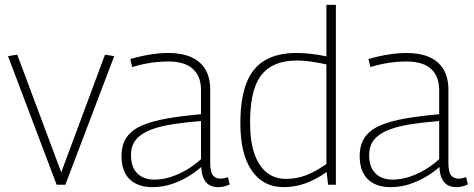

<svg xmlns="http://www.w3.org/2000/svg" viewBox="-20 -760 1949 790"><path d="M213 0 13 -529 51 -535 232 -51 412 -535 450 -529 249 0Z M480 -117Q480 -165 501.5 -195.5Q523 -226 565 -244Q607 -262 667.5 -272.5Q728 -283 807 -290V-390Q807 -446 773.5 -476.5Q740 -507 672 -507Q652 -507 628.5 -505Q605 -503 579 -498Q553 -493 524 -484L516 -517Q557 -529 597 -535.5Q637 -542 673 -542Q728 -542 766.5 -525Q805 -508 825 -474.5Q845 -441 845 -390V-90Q845 -52 856 -38.5Q867 -25 887 -25Q894 -25 901.5 -26.5Q909 -28 918 -31L925 -1Q912 5 900.5 7.5Q889 10 878 10Q845 10 827.5 -10.5Q810 -31 808 -73Q785 -52 754 -33.5Q723 -15 686 -2.5Q649 10 606 10Q577 10 554 2Q531 -6 514.5 -21.5Q498 -37 489 -61Q480 -85 480 -117ZM519 -122Q519 -72 545 -46.5Q571 -21 615 -21Q649 -21 683 -32Q717 -43 749 -62Q781 -81 807 -105V-262Q744 -257 691.5 -249Q639 -241 600 -226Q561 -211 540 -186Q519 -161 519 -122Z M1330 0 1324 -52Q1276 -19 1233.5 -4.5Q1191 10 1147 10Q1063 10 1016 -58Q969 -126 969 -252Q969 -353 993.5 -417Q1018 -481 1069.5 -511.5Q1121 -542 1199 -542Q1228 -542 1259.5 -538.5Q1291 -535 1323 -528V-740H1362V0ZM1323 -85V-495Q1287 -503 1257.5 -507Q1228 -511 1203 -511Q1137 -511 1093.5 -485Q1050 -459 1029.5 -403Q1009 -347 1009 -254Q1009 -180 1026.5 -128.5Q1044 -77 1077 -50.5Q1110 -24 1156 -24Q1184 -24 1210 -30Q1236 -36 1263.5 -49.5Q1291 -63 1323 -85Z M1460 -117Q1460 -165 1481.5 -195.5Q1503 -226 1545 -244Q1587 -262 1647.5 -272.5Q1708 -283 1787 -290V-390Q1787 -446 1753.5 -476.5Q1720 -507 1652 -507Q1632 -507 1608.5 -505Q1585 -503 1559 -498Q1533 -493 1504 -484L1496 -517Q1537 -529 1577 -535.5Q1617 -542 1653 -542Q1708 -542 1746.5 -525Q1785 -508 1805 -474.5Q1825 -441 1825 -390V-90Q1825 -52 1836 -38.5Q1847 -25 1867 -25Q1874 -25 1881.5 -26.5Q1889 -28 1898 -31L1905 -1Q1892 5 1880.5 7.5Q1869 10 1858 10Q1825 10 1807.5 -10.5Q1790 -31 1788 -73Q1765 -52 1734 -33.5Q1703 -15 1666 -2.5Q1629 10 1586 10Q1557 10 1534 2Q1511 -6 1494.5 -21.5Q1478 -37 1469 -61Q1460 -85 1460 -117ZM1499 -122Q1499 -72 1525 -46.5Q1551 -21 1595 -21Q1629 -21 1663 -32Q1697 -43 1729 -62Q1761 -81 1787 -105V-262Q1724 -257 1671.5 -249Q1619 -241 1580 -226Q1541 -211 1520 -186Q1499 -161 1499 -122Z"/></svg>

Font: Georama ExtraCondensed Thin ExtraLight
Style: Regular
Weight: 250
Version: Version 1.001